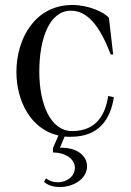

<svg xmlns="http://www.w3.org/2000/svg" viewBox="-20 -535 528 772"><path d="M264 15C381 15 424 -58 438 -144L415 -149C404 -76 369 -8 270 -8C183 -8 138 -117 138 -246C138 -383 180 -492 265 -492C327 -492 378 -440 425 -316H435L418 -463C401 -485 337 -515 271 -515C121 -515 46 -380 46 -246C46 -131 102 -16 215 10L193 60V78C242 78 281 104 281 139C281 176 247 198 212 198C196 198 179 193 165 182L157 196C173 211 197 217 221 217C273 217 330 186 330 133C330 94 293 57 221 59L240 14C248 15 256 15 264 15Z"/></svg>

Font: Sprat Condesed
Style: Regular
Weight: 400
Width: 3
Designer: Ethan Nakache
Foundry: Collletttivo
Version: Version 2.000;Glyphs 3.2 (3217)